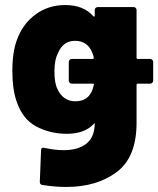

<svg xmlns="http://www.w3.org/2000/svg" viewBox="-20 -545 628 762"><path d="M576 -311Q581 -311 584.5 -307.5Q588 -304 588 -299V-225Q588 -220 584.5 -216.5Q581 -213 576 -213H527Q522 -213 522 -208V-58Q522 79 443 138Q364 197 243 197Q198 197 148 189Q138 188 138 176L143 52Q143 45 146 43Q149 41 152 41Q154 41 157 42Q198 51 233 51Q290 51 323 25Q356 -1 356 -57L349 -50Q313 -14 245 -14Q179 -14 124 -43Q69 -72 45 -145Q29 -193 29 -263Q29 -340 48 -389Q71 -451 121.5 -488Q172 -525 239 -525Q311 -525 350 -481Q352 -479 353 -479Q354 -479 355 -479.5Q356 -480 356 -483V-505Q356 -510 359.5 -513.5Q363 -517 368 -517H510Q515 -517 518.5 -513.5Q522 -510 522 -505V-316Q522 -311 527 -311ZM347 -189Q351 -201 352 -208Q353 -209 353 -210Q353 -213 348 -213H265Q260 -213 256.5 -216.5Q253 -220 253 -225V-299Q253 -304 256.5 -307.5Q260 -311 265 -311H348Q352 -311 352 -315Q352 -320 349.5 -327Q347 -334 346 -336Q338 -358 320.5 -370.5Q303 -383 278 -383Q231 -383 211 -336Q196 -308 196 -262Q196 -213 209 -190Q218 -169 236 -156Q254 -143 279 -143Q330 -143 347 -189Z"/></svg>

Font: LinhAnh ExtBd
Style: Regular
Weight: 800
Designer: Jeremy Tribby
Foundry: Tribby Type
Version: Version 1.408